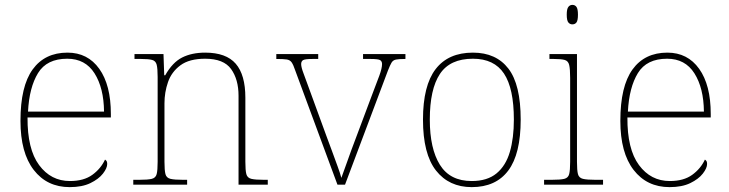

<svg xmlns="http://www.w3.org/2000/svg" viewBox="-20 -758 2991 788"><path d="M266 10Q173 10 118.5 -60.5Q64 -131 64 -262Q64 -404 114 -473Q164 -542 257 -542Q340 -542 387.5 -475.5Q435 -409 435 -290V-276H93Q92 -146 140.5 -80.5Q189 -15 267 -15Q324 -15 359 -40.5Q394 -66 411 -103Q416 -100 418 -96Q420 -92 420 -85Q420 -68 402.5 -45.5Q385 -23 351 -6.5Q317 10 266 10ZM407 -300Q406 -397 368 -457Q330 -517 256 -517Q172 -517 136 -458Q100 -399 95 -300Z M527 0V-20H550Q587 -20 603 -24Q619 -28 623 -43.5Q627 -59 627 -94V-442Q627 -477 623 -492.5Q619 -508 604.5 -512Q590 -516 560 -516H532V-536H651L654 -449H658Q688 -502 727.5 -522Q767 -542 822 -542Q908 -542 947.5 -496.5Q987 -451 987 -357V-94Q987 -59 991 -43.5Q995 -28 1011.5 -24Q1028 -20 1064 -20H1079V0H959V-365Q959 -432 928.5 -474.5Q898 -517 822 -517Q757 -517 720.5 -490Q684 -463 669.5 -421Q655 -379 655 -334V-94Q655 -59 659 -43.5Q663 -28 679.5 -24Q696 -20 732 -20H748V0Z M1192 -468Q1184 -492 1177 -502Q1170 -512 1156.5 -514Q1143 -516 1114 -516V-536H1286V-516H1262Q1231 -516 1223.5 -511Q1216 -506 1216 -495Q1216 -482 1226 -456Q1236 -430 1244 -407L1320 -199Q1331 -170 1343 -137Q1355 -104 1365.5 -75.5Q1376 -47 1381 -28Q1388 -46 1403.5 -90.5Q1419 -135 1446 -206L1506 -366Q1526 -418 1537 -448Q1548 -478 1548 -495Q1548 -506 1540.5 -511Q1533 -516 1502 -516H1470V-536H1644V-516H1642Q1617 -516 1605 -513.5Q1593 -511 1587 -501Q1581 -491 1572 -468L1396 0H1365Z M1916 10Q1823 10 1769.5 -58Q1716 -126 1716 -267Q1716 -407 1768 -474.5Q1820 -542 1921 -542Q2016 -542 2066.5 -476.5Q2117 -411 2117 -267Q2117 -126 2066 -58Q2015 10 1916 10ZM1916 -15Q1980 -15 2018 -46.5Q2056 -78 2072.5 -134.5Q2089 -191 2089 -267Q2089 -395 2048.5 -456Q2008 -517 1921 -517Q1827 -517 1785.5 -454.5Q1744 -392 1744 -267Q1744 -148 1785.5 -81.5Q1827 -15 1916 -15Z M2213 0V-20H2243Q2280 -20 2296 -24Q2312 -28 2316 -43.5Q2320 -59 2320 -94V-438Q2320 -475 2316 -491.5Q2312 -508 2297.5 -512Q2283 -516 2253 -516H2235V-536H2348V-94Q2348 -59 2352 -43.5Q2356 -28 2372.5 -24Q2389 -20 2425 -20H2455V0ZM2329 -658Q2319 -658 2312.5 -666Q2306 -674 2306 -698Q2306 -721 2312.5 -729.5Q2319 -738 2329 -738Q2340 -738 2346 -729.5Q2352 -721 2352 -698Q2352 -674 2346 -666Q2340 -658 2329 -658Z M2728 10Q2635 10 2580.5 -60.5Q2526 -131 2526 -262Q2526 -404 2576 -473Q2626 -542 2719 -542Q2802 -542 2849.5 -475.5Q2897 -409 2897 -290V-276H2555Q2554 -146 2602.5 -80.5Q2651 -15 2729 -15Q2786 -15 2821 -40.5Q2856 -66 2873 -103Q2878 -100 2880 -96Q2882 -92 2882 -85Q2882 -68 2864.5 -45.5Q2847 -23 2813 -6.5Q2779 10 2728 10ZM2869 -300Q2868 -397 2830 -457Q2792 -517 2718 -517Q2634 -517 2598 -458Q2562 -399 2557 -300Z"/></svg>

Font: Noto Rashi Hebrew Thin
Style: Regular
Weight: 250
Version: Version 1.006